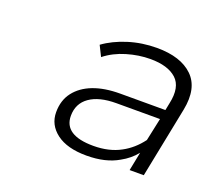

<svg xmlns="http://www.w3.org/2000/svg" viewBox="-68 -829 533 484"><g transform="rotate(20 199.0 -587.0)"><path d="M319 -432 329 -482Q313 -462 289 -449Q255 -429 204 -429Q152 -429 123.5 -450.5Q95 -472 95 -506Q95 -538 112 -560Q129 -582 159 -593.5Q189 -605 231 -605H352L356 -625Q366 -671 343 -692Q320 -713 273 -713Q242 -713 210 -703.5Q178 -694 154 -675L140 -703Q166 -722 202.5 -733.5Q239 -745 279 -745Q343 -745 375 -714Q407 -683 395 -622L357 -432ZM347 -579H230Q184 -579 158.5 -561Q133 -543 133 -510Q133 -458 212 -458Q254 -458 285 -475Q313 -490 334 -518Z"/></g></svg>

Font: Montserrat Thin Light
Style: Italic
Weight: 300
Italic angle: -11.3°
Version: Version 9.000